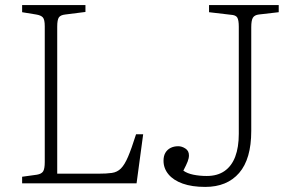

<svg xmlns="http://www.w3.org/2000/svg" viewBox="-20 -721 1127 755"><path d="M67 0V-26L125 -34Q143 -37 149.5 -47Q156 -57 156 -84V-618Q156 -644 148.5 -652.5Q141 -661 122 -664L67 -673V-701H316V-674L237 -664Q218 -662 211.5 -652.5Q205 -643 205 -616V-38H366Q399 -38 420 -41Q441 -44 455.5 -58.5Q470 -73 483.5 -104.5Q497 -136 515 -193H543L517 0ZM787 14Q735 14 698.5 1Q662 -12 642.5 -35.5Q623 -59 623 -89Q623 -108 630.5 -120.5Q638 -133 651 -139.5Q664 -146 681 -146Q695 -146 709 -137Q723 -128 723 -110Q723 -99 718 -86Q713 -73 701 -50Q716 -39 740.5 -34Q765 -29 793 -29Q835 -29 863 -48.5Q891 -68 905 -105Q919 -142 919 -195V-616Q919 -642 913 -652Q907 -662 887 -663L802 -673V-701H1076V-673L998 -664Q981 -662 974.5 -651.5Q968 -641 968 -614V-206Q968 -96 920.5 -41Q873 14 787 14Z"/></svg>

Font: Literata ExtraLight
Style: Regular
Weight: 250
Designer: Latin by Veronika Burian and Jose Scaglione. Greek by Irene Vlachou. Cyrillic by Vera Evstafieva.
Foundry: TypeTogether
Version: Version 3.103;gftools[0.9.29]